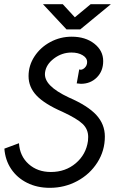

<svg xmlns="http://www.w3.org/2000/svg" viewBox="-20 -881 608 921"><path d="M1 -168 71 -194Q75 -132 117.5 -94Q160 -56 224 -56Q294 -56 343.5 -98Q393 -140 402 -205Q403 -212 403 -224Q403 -261 376.5 -286.5Q350 -312 279 -345Q194 -382 155.5 -422.5Q117 -463 117 -516Q117 -567 145.5 -610.5Q174 -654 221.5 -679.5Q269 -705 324 -705Q390 -705 432.5 -671.5Q475 -638 475 -588Q475 -540 444.5 -509.5Q414 -479 368 -479Q362 -479 348 -481L360 -548Q372 -543 385 -554.5Q398 -566 398 -584Q398 -603 376.5 -616Q355 -629 323 -629Q277 -629 239 -600.5Q201 -572 196 -533Q192 -501 220.5 -471.5Q249 -442 311 -413Q401 -374 442 -329.5Q483 -285 483 -226Q483 -158 447 -101.5Q411 -45 350.5 -12.5Q290 20 219 20Q158 20 110 -4Q62 -28 33.5 -70.5Q5 -113 1 -168ZM281 -861 339 -798 415 -861H512L365 -740H299L186 -861Z"/></svg>

Font: Bellota
Style: Bold Italic
Weight: 700
Italic angle: -7.5°
Designer: Kemie Guaida
Foundry: Kemie Guaida
Version: Version 4.001